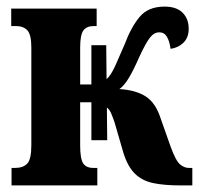

<svg xmlns="http://www.w3.org/2000/svg" viewBox="-20 -562 603 582"><path d="M15 0V-53H26Q50 -53 62.5 -66Q75 -79 75 -122V-418Q75 -457 63 -470Q51 -483 28 -483H14V-536H273V-483H264Q243 -483 233 -470Q223 -457 223 -418V-306H257V-425H302L303 -322Q316 -333 330 -364Q344 -395 358 -428Q377 -479 403 -510.5Q429 -542 479 -542Q515 -542 533.5 -523.5Q552 -505 552 -475Q552 -448 536 -432.5Q520 -417 497 -414Q494 -437 486 -450.5Q478 -464 463 -464Q447 -464 434.5 -448Q422 -432 403 -391Q385 -350 371 -326.5Q357 -303 342 -292Q392 -289 422 -269.5Q452 -250 467 -203L497 -118Q513 -74 526 -63.5Q539 -53 552 -53H563V0H525Q478 0 444.5 -7Q411 -14 389 -35.5Q367 -57 354 -99L327 -192Q321 -209 316.5 -219.5Q312 -230 304 -236L305 -137H257V-252H223V-121Q223 -81 232 -67Q241 -53 263 -53H275V0Z"/></svg>

Font: Noto Serif ExtraCondensed ExtraBold
Style: Regular
Weight: 800
Width: 2
Designer: Monotype Design Team
Foundry: Monotype Imaging Inc.
Version: Version 2.013; ttfautohint (v1.8.4.7-5d5b)